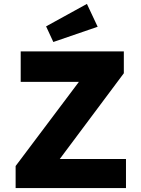

<svg xmlns="http://www.w3.org/2000/svg" viewBox="-20 -963 723 983"><path d="M60 0V-113L384 -544H86V-700H614V-588L286 -149H625V0ZM253 -748 216 -828 425 -943 480 -826Z"/></svg>

Font: Lexend
Style: Bold
Weight: 700
Designer: Bonnie Shaver-Troup, Thomas Jockin
Foundry: Lexend
Version: Version 1.007; ttfautohint (v1.8.3)